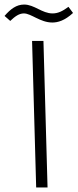

<svg xmlns="http://www.w3.org/2000/svg" viewBox="-65 -824 341 844"><path d="M165 -725C189 -725 219 -733 256 -767L236 -794C209 -774 189 -765 166 -765C120 -765 86 -804 41 -804C7 -804 -19 -784 -45 -754L-20 -732C1 -752 19 -765 40 -765C72 -765 112 -725 165 -725ZM94 0H144L126 -644H76Z"/></svg>

Font: Noto Sans Arabic UI Cn Lt
Style: Regular
Weight: 300
Width: 3
Designer: Monotype Design Team, Nadine Chahine and Nizar Qandah
Foundry: Monotype Imaging Inc.
Version: Version 2.010